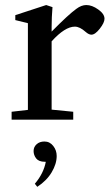

<svg xmlns="http://www.w3.org/2000/svg" viewBox="-20 -473 441 759"><path d="M25.9 0V-31.2L90.3 -38.6V-381.3L40.5 -393.6V-413.1L162.6 -453.1L187.5 -444.8Q184.1 -404.8 184.1 -367.2V-348.1Q251 -416 281.7 -438Q301.8 -453.1 321.3 -453.1Q343.8 -453.1 368.4 -435.5Q393.1 -418 393.1 -398.9Q393.1 -383.3 374.5 -359.6Q356 -335.9 341.3 -335.9Q331.1 -335.9 318.8 -346.7Q295.4 -367.7 275.9 -367.7Q236.8 -367.7 184.1 -309.6V-39.6L269.5 -31.2V0ZM127.4 265.6 117.7 253.4Q152.3 212.9 161.1 166.5H157.2Q133.3 166.5 123 153.3Q112.8 140.1 112.8 124Q112.8 107.9 124.8 97.2Q136.7 86.4 155.8 86.4Q176.8 86.4 190.4 103.8Q204.1 121.1 204.1 143.6Q204.1 174.8 184.3 208Q164.6 241.2 127.4 265.6Z"/></svg>

Font: Elstob 10pt Medium
Style: Regular
Weight: 500
Designer: Peter S. Baker
Version: Version 1.015